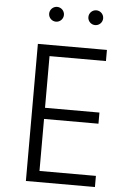

<svg xmlns="http://www.w3.org/2000/svg" viewBox="-66 -1103 771 1151"><g transform="rotate(5 319.0 -528.0)"><path d="M466.5 -967C491 -967 511 -987 511 -1011.5C511 -1036 491 -1056 466.5 -1056C442 -1056 422 -1036 422 -1011.5C422 -987 442 -967 466.5 -967ZM230.5 -967C255 -967 275 -987 275 -1011.5C275 -1036 255 -1056 230.5 -1056C206 -1056 186 -1036 186 -1011.5C186 -987 206 -967 230.5 -967ZM550 0V-67H210.5V-380H538V-447H210.5V-758H550V-825H134.5V0Z"/></g></svg>

Font: Spartan
Style: Regular
Weight: 400
Designer: Matt Bailey, Mirko Velimirovic
Foundry: Matt Bailey
Version: Version 1.003